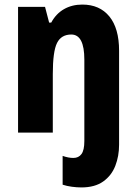

<svg xmlns="http://www.w3.org/2000/svg" viewBox="-20 -580 599 840"><path d="M336 240Q316 240 294 237Q272 234 254 228V102Q279 111 301 111Q324 111 336.5 94Q349 77 349 37V-319Q349 -429 292 -429Q248 -429 229.5 -392Q211 -355 211 -256V0H59V-550H177L195 -481H204Q225 -520 260 -540Q295 -560 340 -560Q416 -560 458.5 -508Q501 -456 501 -358V53Q501 103 484.5 145.5Q468 188 431.5 214Q395 240 336 240Z"/></svg>

Font: Noto Sans Devanagari Condensed ExtraBold
Style: Regular
Weight: 800
Width: 3
Designer: Jelle Bosma - Monotype Design Team
Foundry: Monotype Imaging Inc.
Version: Version 2.004; ttfautohint (v1.8.4.7-5d5b)